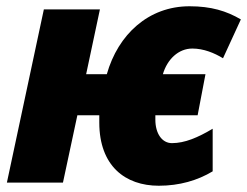

<svg xmlns="http://www.w3.org/2000/svg" viewBox="-20 -583 789 613"><path d="M487 10C553 10 611 -7 659 -36V-172C612 -144 570 -126 529 -126C497 -126 476 -157 476 -201C476 -205 476 -211 476 -215H611L636 -346H500C514 -394 550 -428 594 -428C630 -428 664 -414 692 -397L749 -521C703 -548 654 -563 585 -563C454 -563 357 -473 321 -346H255L299 -553H120L2 0H181L227 -215H297C297 -207 297 -199 297 -192C297 -53 380 10 487 10Z"/></svg>

Font: Noto Sans SemiCondensed Black
Style: Italic
Weight: 900
Width: 4
Italic angle: -12°
Designer: Monotype Design Team
Foundry: Monotype Imaging Inc.
Version: Version 2.013